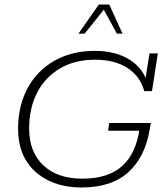

<svg xmlns="http://www.w3.org/2000/svg" viewBox="-20 -819 734 849"><path d="M341 10Q256 10 192 -22Q128 -54 94 -111.5Q60 -169 60 -249Q60 -325 83.5 -388Q107 -451 151.5 -497Q196 -543 258.5 -568.5Q321 -594 400 -594Q492 -594 554 -554.5Q616 -515 634 -445L620 -449L641 -583H678L652 -416H618Q600 -482 543.5 -518.5Q487 -555 400 -555Q311 -555 245.5 -516.5Q180 -478 144.5 -410Q109 -342 109 -250Q109 -147 171.5 -88Q234 -29 344 -29Q459 -29 521 -85.5Q583 -142 598 -255L613 -241H458L463 -275H647L642 -247Q622 -125 547.5 -57.5Q473 10 341 10ZM327 -670 417 -799H463L522 -670H497L439 -776L354 -670Z"/></svg>

Font: Rokkitt SemiBold ExtraLight
Style: Italic
Weight: 250
Italic angle: -9°
Version: Version 3.103